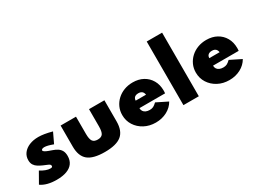

<svg xmlns="http://www.w3.org/2000/svg" viewBox="-54 -1546 2978 2248"><g transform="rotate(-30 1435.0 -422.0)"><path d="M232 16Q166 16 112.8 2.2Q59.5 -11.5 21 -39L103 -183Q140 -160 172.8 -148Q205.5 -136 232.5 -136Q243.5 -136 249.8 -138Q256 -140 259 -144.2Q262 -148.5 262 -155.5Q262 -168 253.2 -175.2Q244.5 -182.5 225 -190.5Q205.5 -198.5 173 -212.5Q142.5 -226 115.8 -242.5Q89 -259 72.5 -284.5Q56 -310 56 -349.5Q56 -402 86 -442Q116 -482 169.5 -504.5Q223 -527 293 -527Q328.5 -527 372.8 -520Q417 -513 476 -497L411 -360Q334.5 -389 295 -389Q275.5 -389 264.8 -383Q254 -377 254 -368.5Q254 -356.5 272.8 -345.5Q291.5 -334.5 316.5 -325.5Q341.5 -316.5 360 -310Q394 -298.5 421.2 -281.5Q448.5 -264.5 464.8 -236.5Q481 -208.5 481 -163Q481 -104.5 452.2 -64.8Q423.5 -25 368 -4.5Q312.5 16 232 16Z M883 16Q726.5 16 656.8 -41.5Q587 -99 587 -227V-512H795V-279Q795 -208.5 814.8 -180.2Q834.5 -152 883.5 -152Q932 -152 951.5 -180.2Q971 -208.5 971 -279V-512H1179V-227Q1179 -99 1109.2 -41.5Q1039.5 16 883 16Z M1572.5 16Q1487.5 16 1419.8 -20Q1352 -56 1312.5 -117.8Q1273 -179.5 1273 -257Q1273 -314.5 1295.5 -363.8Q1318 -413 1358 -450Q1398 -487 1451.8 -507.5Q1505.5 -528 1568.5 -528Q1648.5 -528 1708.8 -494.8Q1769 -461.5 1803 -402.2Q1837 -343 1837 -264.5Q1837 -258 1836.8 -252.2Q1836.5 -246.5 1835 -227H1488Q1488 -202.5 1499.5 -184.8Q1511 -167 1532.8 -157.5Q1554.5 -148 1584.5 -148Q1612.5 -148 1632.8 -158Q1653 -168 1680 -194L1829 -120Q1793 -56.5 1724.8 -20.2Q1656.5 16 1572.5 16ZM1494 -325H1634Q1631 -345.5 1622 -358.8Q1613 -372 1598.5 -378.5Q1584 -385 1563 -385Q1541 -385 1525.8 -378Q1510.5 -371 1502.5 -357.8Q1494.5 -344.5 1494 -325Z M1952 0V-860H2160V0Z M2567.5 16Q2482.5 16 2414.8 -20Q2347 -56 2307.5 -117.8Q2268 -179.5 2268 -257Q2268 -314.5 2290.5 -363.8Q2313 -413 2353 -450Q2393 -487 2446.8 -507.5Q2500.5 -528 2563.5 -528Q2643.5 -528 2703.8 -494.8Q2764 -461.5 2798 -402.2Q2832 -343 2832 -264.5Q2832 -258 2831.8 -252.2Q2831.5 -246.5 2830 -227H2483Q2483 -202.5 2494.5 -184.8Q2506 -167 2527.8 -157.5Q2549.5 -148 2579.5 -148Q2607.5 -148 2627.8 -158Q2648 -168 2675 -194L2824 -120Q2788 -56.5 2719.8 -20.2Q2651.5 16 2567.5 16ZM2489 -325H2629Q2626 -345.5 2617 -358.8Q2608 -372 2593.5 -378.5Q2579 -385 2558 -385Q2536 -385 2520.8 -378Q2505.5 -371 2497.5 -357.8Q2489.5 -344.5 2489 -325Z"/></g></svg>

Font: Spartan Thin Black
Style: Regular
Weight: 900
Version: Version 1.004